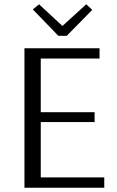

<svg xmlns="http://www.w3.org/2000/svg" viewBox="-20 -875 547 895"><path d="M252 -708 133 -831 162 -855 271 -754 382 -855 410 -829 291 -708ZM466 -48V0H94V-650H444V-602H170V-352H421V-306H170V-48Z"/></svg>

Font: Arsenal
Style: Regular
Weight: 400
Designer: Andrij Shevchenko
Foundry: Stairsfor.com
Version: Version 1.000